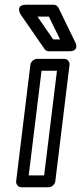

<svg xmlns="http://www.w3.org/2000/svg" viewBox="-20 -764 342 809"><path d="M101 -25 155 -466H220L166 -25ZM48 0C47 11 55 25 70 25H185C196 25 211 15 213 0L273 -491C274 -502 266 -516 251 -516H136C125 -516 110 -506 108 -491ZM204 -598 138 -694H186L233 -598ZM168 -557C172 -551 179 -548 186 -548H271C318 -548 297 -586 297 -586L226 -732C222 -739 215 -744 206 -744H91C41 -744 67 -703 67 -703Z"/></svg>

Font: Falling Sky
Style: OuObl
Weight: 400
Designer: Paul D. Hunt
Foundry: Adobe Systems Incorporated
Version: Version 1.02